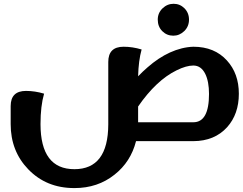

<svg xmlns="http://www.w3.org/2000/svg" viewBox="-20 -730 1258 993"><path d="M980 -97.7Q1061 -97.7 1061 -244.1Q1061 -308.6 1041.5 -348.1Q1020 -391.1 980 -391.1Q943.4 -391.1 893.1 -366.2Q788.1 -314.9 694.3 -179.2V-97.7ZM1153.8 -417Q1215.3 -349.6 1215.3 -245.1Q1215.3 -140.1 1154.8 -72.3Q1089.8 -0.5 980 0H683.6Q656.2 107.4 572.3 173.3Q485.4 242.7 365.7 242.7H363.8Q219.7 242.7 126 145.5Q35.2 51.3 35.2 -87.9V-181.2Q35.2 -259.8 114.3 -259.8Q160.6 -259.8 208 -245.6Q189.5 -181.6 189.5 -88.4V-87.9Q189.9 145 364.7 145Q539.1 145 540 -86.4V-409.7Q540 -488.3 619.1 -488.3Q665.5 -488.3 712.4 -474.1Q696.3 -416 694.3 -335.4Q718.3 -360.4 743.2 -381.8Q799.3 -431.2 858.9 -458.5Q920.4 -486.3 980 -488.3Q1089.4 -488.3 1153.8 -417ZM819.3 -568.8Q795.9 -592.3 795.9 -628.4Q795.9 -663.1 820.8 -687Q845.2 -710.4 877.9 -710.4Q910.6 -710.4 934.1 -687Q957.5 -663.1 957.5 -628.4Q957.5 -593.3 933.1 -569.3Q908.2 -545.4 876.5 -545.4Q842.8 -545.4 819.3 -568.8Z"/></svg>

Font: Sukar
Style: black
Weight: 900
Designer: Dario Muhafara - Ghiath Alsory
Foundry: Dario Muhafara - Ghiath Alsory
Version: Version 1.00 March 27, 2016, initial release